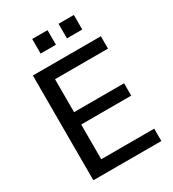

<svg xmlns="http://www.w3.org/2000/svg" viewBox="-213 -1015 1016 1130"><g transform="rotate(-30 295.5 -450.0)"><path d="M83 0V-712H545V-628H185V-404H525V-320H185V-84H545V0ZM187 -900H291V-801H187ZM366 -900H470V-801H366Z"/></g></svg>

Font: Muli SemiBold
Style: Regular
Weight: 600
Designer: Vernon Adams
Foundry: Vernon Adams
Version: Version 2.000